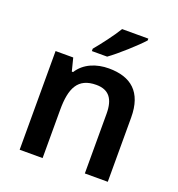

<svg xmlns="http://www.w3.org/2000/svg" viewBox="-137 -878 917 991"><g transform="rotate(20 321.0 -383.0)"><path d="M509 -756V-766H365C338 -721 288 -656 257 -619V-606H341C390 -641 476 -719 509 -756ZM371 -552C303 -552 238 -527 203 -471H196L178 -542H81V0H207V-265C207 -384 238 -450 339 -450C408 -450 439 -409 439 -328V0H565V-353C565 -493 492 -552 371 -552Z"/></g></svg>

Font: Noto Sans Sinhala SemiBold
Style: Regular
Weight: 600
Designer: Jelle Bosma - Monotype Design Team
Foundry: Monotype Imaging Inc.
Version: Version 2.006